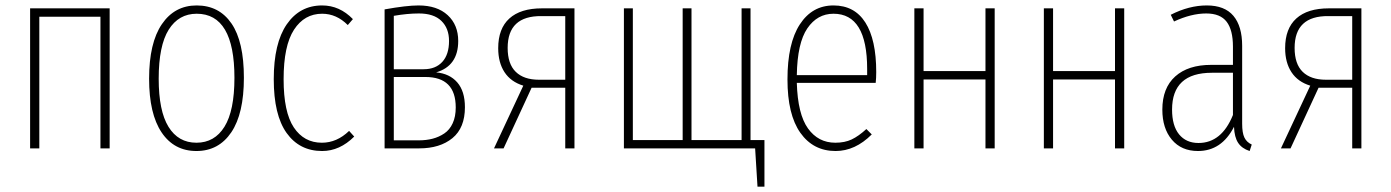

<svg xmlns="http://www.w3.org/2000/svg" viewBox="-20 -551 5167 713"><path d="M353 0V-488.8H126V0H91.8V-520H387.2V0Z M710.4 -530.8Q793.9 -530.8 839.8 -463.6Q885.7 -396.5 885.7 -262.2Q885.7 -128.9 838.9 -59.6Q792 9.8 709.5 9.8Q626.5 9.8 580.1 -59.3Q533.7 -128.4 533.7 -258.8Q533.7 -391.6 581.1 -461.2Q628.4 -530.8 710.4 -530.8ZM710.4 -500Q643.6 -500 606.4 -440.7Q569.3 -381.3 569.3 -258.8Q569.3 -139.2 605.7 -80.1Q642.1 -21 709.5 -21Q776.9 -21 813.7 -80.6Q850.6 -140.1 850.6 -262.2Q850.6 -500 710.4 -500Z M1176.3 -530.8Q1241.2 -530.8 1290.5 -480L1271.5 -458Q1229.5 -500 1176.3 -500Q1110.4 -500 1071.8 -440.7Q1033.2 -381.3 1033.2 -256.8Q1033.2 -134.8 1071 -77.9Q1108.9 -21 1175.3 -21Q1231 -21 1276.4 -64.9L1295.4 -43.9Q1241.7 9.8 1176.3 9.8Q1092.3 9.8 1044.4 -57.1Q996.6 -124 996.6 -256.8Q996.6 -390.6 1044.9 -460.7Q1093.3 -530.8 1176.3 -530.8Z M1599.6 -282.2Q1649.4 -277.8 1678 -245.1Q1706.5 -212.4 1706.5 -152.8Q1706.5 -76.2 1660.2 -38.1Q1613.8 0 1536.6 0H1408.2V-516.1Q1489.7 -530.8 1534.2 -530.8Q1603.5 -530.8 1642.6 -494.6Q1681.6 -458.5 1681.6 -398.9Q1681.6 -306.2 1599.6 -282.2ZM1535.6 -501Q1492.7 -501 1442.4 -492.2V-293.9H1553.2Q1597.7 -293.9 1622.6 -321.3Q1647.5 -348.6 1647.5 -398.9Q1647.5 -445.8 1619.1 -473.4Q1590.8 -501 1535.6 -501ZM1534.2 -29.8Q1563 -29.8 1586.4 -35.9Q1609.9 -42 1629.9 -55.4Q1649.9 -68.8 1661.1 -93.3Q1672.4 -117.7 1672.4 -151.9Q1672.4 -265.1 1559.6 -265.1H1442.4V-29.8Z M1992.2 -520H2113.3V0H2079.1V-225.1H1954.1L1850.1 0H1814.5L1923.3 -232.9Q1877 -247.1 1853.5 -283Q1830.1 -318.8 1830.1 -372.1Q1830.1 -444.8 1871.6 -482.4Q1913.1 -520 1992.2 -520ZM1981.4 -254.9H2079.1V-491.2H1991.2Q1865.2 -492.7 1865.2 -373Q1865.2 -313.5 1895.3 -284.2Q1925.3 -254.9 1981.4 -254.9Z M2767.1 -30.8H2818.8V142.1H2793L2784.2 0H2296.9V-520H2330.1V-30.8H2515.1V-520H2547.9V-30.8H2733.9V-520H2767.1Z M3233.9 -283.2Q3233.9 -260.7 3231.9 -243.2H2939Q2942.4 -127 2980.5 -74Q3018.6 -21 3082 -21Q3117.2 -21 3142.8 -33.2Q3168.5 -45.4 3197.3 -71.8L3217.3 -51.8Q3155.8 9.8 3083 9.8Q3000 9.8 2952.1 -57.9Q2904.3 -125.5 2904.3 -255.9Q2904.3 -390.1 2950.2 -460.4Q2996.1 -530.8 3075.2 -530.8Q3153.3 -530.8 3193.6 -467.3Q3233.9 -403.8 3233.9 -283.2ZM3200.2 -272V-294.9Q3200.2 -500 3075.2 -500Q3015.1 -500 2978 -445.6Q2940.9 -391.1 2939 -272Z M3639.6 0V-255.9H3409.7V0H3375.5V-520H3409.7V-287.1H3639.6V-520H3673.8V0Z M4120.6 0V-255.9H3890.6V0H3856.4V-520H3890.6V-287.1H4120.6V-520H4154.8V0Z M4592.8 -91.8Q4592.8 -57.6 4601.1 -40.3Q4609.4 -22.9 4628.4 -14.2L4620.6 9.8Q4591.8 0.5 4577.9 -20.5Q4564 -41.5 4562.5 -80.1Q4516.6 9.8 4428.7 9.8Q4367.2 9.8 4331.8 -32.2Q4296.4 -74.2 4296.4 -144Q4296.4 -224.1 4344.2 -267.1Q4392.1 -310.1 4477.5 -310.1H4558.6V-377.9Q4558.6 -439.5 4535.2 -470.2Q4511.7 -501 4459.5 -501Q4403.8 -501 4339.8 -471.2L4327.6 -496.1Q4395.5 -530.8 4461.4 -530.8Q4527.8 -530.8 4560.3 -492.2Q4592.8 -453.6 4592.8 -380.9ZM4430.7 -20Q4516.6 -20 4558.6 -124V-280.8H4480.5Q4332.5 -280.8 4332.5 -144Q4332.5 -84 4358.6 -52Q4384.8 -20 4430.7 -20Z M4914.6 -520H5035.6V0H5001.5V-225.1H4876.5L4772.5 0H4736.8L4845.7 -232.9Q4799.3 -247.1 4775.9 -283Q4752.4 -318.8 4752.4 -372.1Q4752.4 -444.8 4793.9 -482.4Q4835.4 -520 4914.6 -520ZM4903.8 -254.9H5001.5V-491.2H4913.6Q4787.6 -492.7 4787.6 -373Q4787.6 -313.5 4817.6 -284.2Q4847.7 -254.9 4903.8 -254.9Z"/></svg>

Font: Fira Sans Compressed UltraLight
Style: Regular
Weight: 200
Width: 1
Designer: Carrois Corporate & Edenspiekermann AG
Foundry: Carrois Corporate GbR & Edenspiekermann AG
Version: Version 4.203;PS 004.203;hotconv 1.0.88;makeotf.lib2.5.64775